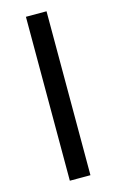

<svg xmlns="http://www.w3.org/2000/svg" viewBox="-111 -746 479 792"><g transform="rotate(-15 129.0 -350.0)"><path d="M173 0V-700H85V0Z"/></g></svg>

Font: Golos Text VF
Style: Regular
Weight: 400
Designer: A.Korolkova, Vitaly Kuzmin
Foundry: ParaType Ltd
Version: Version 2.005